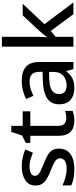

<svg xmlns="http://www.w3.org/2000/svg" viewBox="595 -1395 810 2040"><g transform="rotate(-90 1000.0 -375.0)"><path d="M441 -152Q441 -73 383 -31.5Q325 10 222 10Q165 10 124.5 1.5Q84 -7 50 -23V-116Q85 -99 132.5 -85.5Q180 -72 225 -72Q285 -72 311.5 -91Q338 -110 338 -142Q338 -160 328 -174.5Q318 -189 290.5 -204.5Q263 -220 210 -240Q158 -261 122.5 -281.5Q87 -302 68 -330.5Q49 -359 49 -404Q49 -474 105.5 -511.5Q162 -549 255 -549Q304 -549 347.5 -539Q391 -529 432 -511L397 -430Q362 -445 325 -455.5Q288 -466 250 -466Q202 -466 177 -451Q152 -436 152 -409Q152 -390 164 -376Q176 -362 204.5 -348Q233 -334 283 -314Q333 -295 368.5 -275Q404 -255 422.5 -226Q441 -197 441 -152Z M761 -76Q782 -76 804 -79.5Q826 -83 842 -89V-9Q824 -1 795.5 4.5Q767 10 738 10Q694 10 657 -5Q620 -20 598.5 -57Q577 -94 577 -160V-458H502V-506L581 -546L618 -660H683V-539H837V-458H683V-162Q683 -118 704.5 -97Q726 -76 761 -76Z M1159 -549Q1260 -549 1310.5 -504.5Q1361 -460 1361 -365V0H1286L1265 -75H1261Q1226 -31 1187.5 -10.5Q1149 10 1081 10Q1008 10 960 -29.5Q912 -69 912 -153Q912 -235 974 -278Q1036 -321 1165 -325L1257 -328V-358Q1257 -417 1230 -441.5Q1203 -466 1154 -466Q1113 -466 1075 -454Q1037 -442 1002 -425L968 -502Q1006 -522 1055.5 -535.5Q1105 -549 1159 -549ZM1184 -257Q1092 -253 1056.5 -226.5Q1021 -200 1021 -152Q1021 -110 1046 -91Q1071 -72 1111 -72Q1173 -72 1214.5 -107Q1256 -142 1256 -212V-259Z M1629 -380Q1629 -360 1627 -332Q1625 -304 1624 -282H1627Q1638 -297 1657.5 -321.5Q1677 -346 1692 -362L1857 -539H1980L1763 -308L1994 0H1869L1691 -241L1629 -189V0H1524V-760H1629Z"/></g></svg>

Font: Noto Sans Sinhala Medium
Style: Regular
Weight: 500
Designer: Jelle Bosma - Monotype Design Team
Foundry: Monotype Imaging Inc.
Version: Version 2.006; ttfautohint (v1.8.4.7-5d5b)